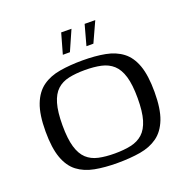

<svg xmlns="http://www.w3.org/2000/svg" viewBox="-114 -725 827 842"><g transform="rotate(-20 299.5 -304.5)"><path d="M295.6 7Q236.5 7 190.1 -1.8Q143.8 -10.6 111.4 -35.2Q79 -59.9 62.1 -106.8Q45.2 -153.6 45.2 -230.7Q45.2 -309.4 63.6 -356.6Q81.9 -403.8 115.9 -428.1Q149.8 -452.4 197.6 -460.4Q245.4 -468.5 303.7 -468.5Q362.9 -468.5 409.2 -459.7Q455.5 -450.9 487.8 -426.2Q520.1 -401.6 537 -354.7Q553.8 -307.9 553.8 -230.7Q553.8 -152.1 535.5 -104.9Q517.1 -57.7 483.3 -33.4Q449.5 -9.1 402.1 -1Q354.7 7 295.6 7ZM298.5 -36.3Q341.1 -36.3 374 -43.4Q406.8 -50.5 429.3 -70.8Q451.8 -91.1 463.4 -129.5Q474.9 -167.8 474.9 -230.7Q474.9 -293.2 463.4 -331.8Q451.8 -370.4 429.3 -390.7Q406.8 -411 374 -418.1Q341.1 -425.2 298.5 -425.2Q256 -425.2 223.4 -418.1Q190.8 -411 168.8 -390.7Q146.8 -370.4 135.5 -331.8Q124.2 -293.2 124.2 -230.7Q124.2 -167.8 135.5 -129.5Q146.8 -91.1 168.8 -70.8Q190.8 -50.5 223.4 -43.4Q256 -36.3 298.5 -36.3ZM341.7 -521 367.7 -615.8 417.2 -615.3 374.1 -521ZM231.5 -521 258.3 -615.8 306.2 -615.3 264.6 -521Z"/></g></svg>

Font: Genos Thin
Style: Regular
Weight: 100
Designer: Robert E. Leuschke
Foundry: Robert E. Leuschke
Version: Version 1.010